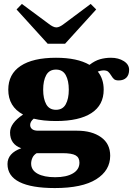

<svg xmlns="http://www.w3.org/2000/svg" viewBox="-20 -773 675 974"><path d="M222 -551 64 -725 91 -753 226 -653Q250 -634 266 -634Q282 -634 306 -653L440 -753L468 -725L310 -551ZM635 -419Q635 -393 621 -379Q607 -365 582 -365Q566 -365 558.5 -371.5Q551 -378 544 -390Q536 -403 528.5 -409.5Q521 -416 504 -416Q494 -416 476 -410Q506 -373 506 -318Q506 -240 444 -199.5Q382 -159 264 -159Q199 -159 151 -171Q133 -156 133 -139Q133 -126 143 -118Q153 -110 173 -110H371Q446 -110 492.5 -77Q539 -44 539 17Q539 92 468 136.5Q397 181 258 181Q140 181 79 150.5Q18 120 18 59Q18 4 88 -21Q31 -41 31 -101Q31 -148 97 -192Q22 -232 22 -318Q22 -397 84.5 -438.5Q147 -480 264 -480Q372 -480 434 -444Q461 -465 487.5 -472.5Q514 -480 543 -480Q581 -480 608 -463Q635 -446 635 -419ZM329 -318Q329 -364 313.5 -392Q298 -420 264 -420Q230 -420 214.5 -392Q199 -364 199 -318Q199 -272 214.5 -244Q230 -216 264 -216Q298 -216 313.5 -244Q329 -272 329 -318ZM138 57Q138 90 170.5 108Q203 126 260 126Q317 126 350 106.5Q383 87 383 52Q383 26 363.5 15Q344 4 296 4H166Q151 13 144.5 27.5Q138 42 138 57Z"/></svg>

Font: Taviraj Bold
Style: Regular
Weight: 700
Designer: Katatrad Team
Foundry: CadsonDemak
Version: Version 1.030